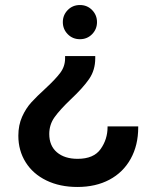

<svg xmlns="http://www.w3.org/2000/svg" viewBox="-20 -497 616 764"><path d="M53 43Q53 1 68 -32.5Q83 -66 105 -90Q127 -114 161 -145Q201 -182 220 -207.5Q239 -233 239 -265V-274H359V-265Q359 -218 334.5 -182.5Q310 -147 262 -102Q218 -60 197 -30.5Q176 -1 176 36Q176 83 206.5 109Q237 135 289 135Q353 135 380.5 96Q408 57 408 9V6H530V10Q530 81 500 135Q470 189 415.5 218Q361 247 288 247Q218 247 164.5 221Q111 195 82 148.5Q53 102 53 43ZM230 -409Q230 -437 249.5 -457Q269 -477 298 -477Q327 -477 346.5 -457Q366 -437 366 -409Q366 -381 346.5 -361Q327 -341 298 -341Q269 -341 249.5 -361Q230 -381 230 -409Z"/></svg>

Font: Lopes Sans SemiBold
Style: Regular
Weight: 600
Designer: Gabriel Lam, Diego Maldonado
Foundry: TypeRant, Foresti Design
Version: Version 4.000